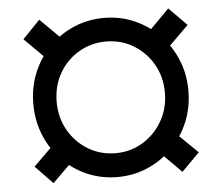

<svg xmlns="http://www.w3.org/2000/svg" viewBox="-48 -670 848 736"><g transform="rotate(-5 376.5 -302.5)"><path d="M376.5 9.8Q314.5 9.8 260.3 -13.4Q206.1 -36.6 165.3 -78.4Q124.5 -120.1 101.3 -176Q78.1 -231.9 78.1 -296.9Q78.1 -361.8 101.3 -417.5Q124.5 -473.1 165.3 -514.6Q206.1 -556.2 260.3 -579.3Q314.5 -602.5 376.5 -602.5Q437.5 -602.5 491.5 -579.3Q545.4 -556.2 586.7 -514.6Q627.9 -473.1 651.4 -417.5Q674.8 -361.8 674.8 -296.9Q674.8 -231.9 651.4 -176Q627.9 -120.1 586.7 -78.4Q545.4 -36.6 491.5 -13.4Q437.5 9.8 376.5 9.8ZM376.5 -82Q434.1 -82 481.2 -110.6Q528.3 -139.2 556.4 -188Q584.5 -236.8 584.5 -296.9Q584.5 -357.9 556.4 -406.5Q528.3 -455.1 481.2 -483.4Q434.1 -511.7 376.5 -511.7Q318.4 -511.7 270.8 -483.4Q223.1 -455.1 195.6 -406.5Q168 -357.9 168 -296.9Q168 -236.8 195.8 -188Q223.6 -139.2 271 -110.6Q318.4 -82 376.5 -82ZM592.3 -447.3 525.4 -516.1 625 -617.2 693.8 -547.9ZM625 11.7 525.4 -88.9 592.3 -156.7 693.8 -57.6ZM128.9 11.7 62 -57.6 162.6 -156.7 231 -88.9ZM162.6 -447.3 62 -547.9 128.9 -617.2 231 -516.1Z"/></g></svg>

Font: Inter 20pt
Style: Bold
Weight: 700
Version: Version 4.001;git-66647c0bb